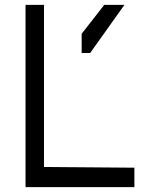

<svg xmlns="http://www.w3.org/2000/svg" viewBox="-20 -770 658 790"><path d="M85 0V-750H161V-83L533 -80V0ZM316 -552V-631L409 -750H492L351 -552Z"/></svg>

Font: Hermit Light
Style: Regular
Weight: 300
Designer: Pablo Caro
Version: Version 2.000;PS 002.000;hotconv 1.0.88;makeotf.lib2.5.64775